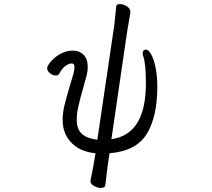

<svg xmlns="http://www.w3.org/2000/svg" viewBox="-20 -734 1040 941"><path d="M501 135Q497 164 496 174Q495 187 474 187Q457 187 440 177Q423 167 423 153L424 148Q439 77 444 41L448 17Q373 10 330 -34.5Q287 -79 287 -146Q287 -180 295.5 -216Q304 -252 322 -312Q333 -347 340 -373Q345 -392 345 -406Q345 -423 332 -423Q316 -423 299.5 -410Q283 -397 270 -372Q265 -364 254 -364Q239 -364 225 -375Q211 -386 211 -400Q211 -410 228.5 -431.5Q246 -453 275 -469.5Q304 -486 338 -486Q369 -486 389.5 -465.5Q410 -445 410 -406Q410 -385 405 -366L388 -304Q372 -248 364 -212.5Q356 -177 356 -147Q356 -99 383 -76.5Q410 -54 457 -49L540 -610Q543 -633 550 -704Q551 -714 567 -714Q584 -714 601.5 -703Q619 -692 619 -676V-672L604 -585L526 -52Q695 -75 695 -325Q695 -424 682 -458Q679 -467 679 -473Q679 -481 683.5 -486Q688 -491 695 -491Q708 -491 721.5 -466.5Q735 -442 743 -400.5Q751 -359 751 -310Q751 -160 698.5 -76.5Q646 7 517 17L509 68Q506 86 504.5 103.5Q503 121 501 135Z"/></svg>

Font: Iansui 0.93
Style: Regular
Weight: 400
Designer: But Ko / Fontworks Inc.
Foundry: zi-hi.com / Fontworks Inc.
Version: Version 0.931